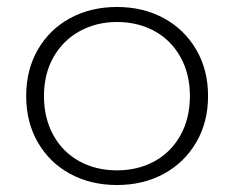

<svg xmlns="http://www.w3.org/2000/svg" viewBox="-20 -515 671 550"><path d="M55 -240Q55 -315 88.5 -373Q122 -431 181 -463Q240 -495 315 -495Q390 -495 449 -463Q508 -431 542 -373Q576 -315 576 -240Q576 -165 542 -107Q508 -49 449 -17Q390 15 315 15Q240 15 181 -17Q122 -49 88.5 -107Q55 -165 55 -240ZM524 -240Q524 -303 497 -351.5Q470 -400 422.5 -426Q375 -452 315 -452Q256 -452 208 -425.5Q160 -399 133 -351Q106 -303 106 -240Q106 -176 133 -127.5Q160 -79 207.5 -53Q255 -27 315 -27Q375 -27 422.5 -53Q470 -79 497 -127.5Q524 -176 524 -240Z"/></svg>

Font: Prompt ExtraLight
Style: Regular
Weight: 275
Designer: Katatrad Team
Foundry: CadsonDemak
Version: Version 1.001